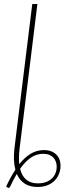

<svg xmlns="http://www.w3.org/2000/svg" viewBox="-20 -743 321 955"><path d="M168.5 169Q190.5 169 208 162.8Q225.5 156.5 237.5 145.2Q249.5 134 255.8 118.8Q262 103.5 262 86Q262 74 258.2 62.5Q254.5 51 246.5 42Q238.5 33 225.8 27.5Q213 22 195 22Q161 22 133.2 41.2Q105.5 60.5 80 96.5Q88.5 132 110.5 150.5Q132.5 169 168.5 169ZM77.5 -4Q72 40.5 76 73.5Q102.5 40 132.5 21.8Q162.5 3.5 198.5 3.5Q221.5 3.5 238 11Q254.5 18.5 264.8 31Q275 43.5 278.8 60Q282.5 76.5 280.5 94.5Q278 113.5 269.5 130.5Q261 147.5 246.8 160Q232.5 172.5 212.5 179.8Q192.5 187 167 187Q128.5 187 102.8 170.2Q77 153.5 63.5 122Q55 136 47.2 151.2Q39.5 166.5 31 184Q27.5 190.5 24.5 191.5Q21.5 192.5 17.5 189.5L10.5 185Q21.5 161 33 140.2Q44.5 119.5 56.5 101Q44.5 56.5 52 -6.5L140.5 -723H166Z"/></svg>

Font: Lato ExtraLight
Style: Italic
Weight: 275
Italic angle: -7°
Designer: Lukasz Dziedzic with Adam Twardoch and Botio Nikoltchev
Foundry: tyPoland Lukasz Dziedzic
Version: Version 2.015; 2015-08-06; http://www.latofonts.com/